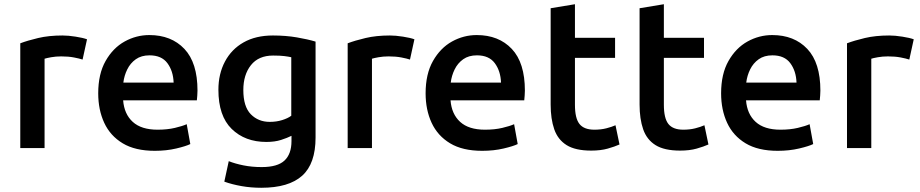

<svg xmlns="http://www.w3.org/2000/svg" viewBox="-20 -701 4356 909"><path d="M76 0V-496Q110 -509 160.5 -521Q211 -533 276 -533Q303 -533 338 -527.5Q373 -522 392 -515L371 -419Q356 -424 330 -429Q304 -434 270 -434Q244 -434 222 -430Q200 -426 191 -423V0Z M713 13Q620 13 561 -22.5Q502 -58 473.5 -119.5Q445 -181 445 -259Q445 -351 480 -412.5Q515 -474 570 -504.5Q625 -535 687 -535Q791 -535 853 -469.5Q915 -404 915 -272Q915 -262 914 -249Q913 -236 912 -226H563Q568 -161 608.5 -124Q649 -87 726 -87Q772 -87 808 -95.5Q844 -104 864 -113L881 -19Q861 -9 814.5 2Q768 13 713 13ZM564 -310H802Q800 -365 772.5 -402Q745 -439 688 -439Q649 -439 623 -420.5Q597 -402 582.5 -372.5Q568 -343 564 -310Z M1217 188Q1168 188 1123 180Q1078 172 1042 159L1063 62Q1093 74 1133 82Q1173 90 1219 90Q1294 90 1327 59Q1360 28 1360 -33V-58Q1340 -48 1310.5 -38.5Q1281 -29 1241 -29Q1140 -29 1077 -90.5Q1014 -152 1014 -276Q1014 -351 1045 -409.5Q1076 -468 1133.5 -500.5Q1191 -533 1272 -533Q1333 -533 1385.5 -524Q1438 -515 1474 -504V-50Q1474 74 1410.5 131Q1347 188 1217 188ZM1257 -124Q1289 -124 1316 -132.5Q1343 -141 1359 -153V-430Q1346 -433 1326 -435.5Q1306 -438 1273 -438Q1204 -438 1168 -392.5Q1132 -347 1132 -275Q1132 -196 1167.5 -160Q1203 -124 1257 -124Z M1626 0V-496Q1660 -509 1710.5 -521Q1761 -533 1826 -533Q1853 -533 1888 -527.5Q1923 -522 1942 -515L1921 -419Q1906 -424 1880 -429Q1854 -434 1820 -434Q1794 -434 1772 -430Q1750 -426 1741 -423V0Z M2263 13Q2170 13 2111 -22.5Q2052 -58 2023.5 -119.5Q1995 -181 1995 -259Q1995 -351 2030 -412.5Q2065 -474 2120 -504.5Q2175 -535 2237 -535Q2341 -535 2403 -469.5Q2465 -404 2465 -272Q2465 -262 2464 -249Q2463 -236 2462 -226H2113Q2118 -161 2158.5 -124Q2199 -87 2276 -87Q2322 -87 2358 -95.5Q2394 -104 2414 -113L2431 -19Q2411 -9 2364.5 2Q2318 13 2263 13ZM2114 -310H2352Q2350 -365 2322.5 -402Q2295 -439 2238 -439Q2199 -439 2173 -420.5Q2147 -402 2132.5 -372.5Q2118 -343 2114 -310Z M2779 12Q2704 12 2662.5 -14Q2621 -40 2604 -89Q2587 -138 2587 -206V-662L2702 -681V-522H2892V-427H2702V-205Q2702 -141 2723.5 -114Q2745 -87 2794 -87Q2825 -87 2850.5 -93.5Q2876 -100 2894 -108L2913 -17Q2891 -7 2857.5 2.5Q2824 12 2779 12Z M3200 12Q3125 12 3083.5 -14Q3042 -40 3025 -89Q3008 -138 3008 -206V-662L3123 -681V-522H3313V-427H3123V-205Q3123 -141 3144.5 -114Q3166 -87 3215 -87Q3246 -87 3271.5 -93.5Q3297 -100 3315 -108L3334 -17Q3312 -7 3278.5 2.5Q3245 12 3200 12Z M3662 13Q3569 13 3510 -22.5Q3451 -58 3422.5 -119.5Q3394 -181 3394 -259Q3394 -351 3429 -412.5Q3464 -474 3519 -504.5Q3574 -535 3636 -535Q3740 -535 3802 -469.5Q3864 -404 3864 -272Q3864 -262 3863 -249Q3862 -236 3861 -226H3512Q3517 -161 3557.5 -124Q3598 -87 3675 -87Q3721 -87 3757 -95.5Q3793 -104 3813 -113L3830 -19Q3810 -9 3763.5 2Q3717 13 3662 13ZM3513 -310H3751Q3749 -365 3721.5 -402Q3694 -439 3637 -439Q3598 -439 3572 -420.5Q3546 -402 3531.5 -372.5Q3517 -343 3513 -310Z M3990 0V-496Q4024 -509 4074.5 -521Q4125 -533 4190 -533Q4217 -533 4252 -527.5Q4287 -522 4306 -515L4285 -419Q4270 -424 4244 -429Q4218 -434 4184 -434Q4158 -434 4136 -430Q4114 -426 4105 -423V0Z"/></svg>

Font: Ubuntu Sans SemiBold
Style: Regular
Weight: 600
Designer: Dalton Maag Ltd
Foundry: Dalton Maag Ltd
Version: Version 1.006; ttfautohint (v1.8.4.7-5d5b)